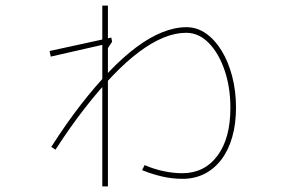

<svg xmlns="http://www.w3.org/2000/svg" viewBox="-20 -625 1040 685"><path d="M631 13Q594 13 557.5 4.5Q521 -4 487 -18L496 -36Q528 -22 563 -14.5Q598 -7 630 -7Q709 -7 755.5 -69Q802 -131 802 -240Q802 -314 781 -375Q760 -436 724.5 -472Q689 -508 644 -508Q606 -508 564 -491Q522 -474 476.5 -440Q431 -406 382.5 -355.5Q334 -305 282.5 -239Q231 -173 178 -91L163 -101Q216 -184 268 -251Q320 -318 370 -370Q420 -422 467 -457Q514 -492 559 -510Q604 -528 645 -528Q683 -528 715 -505.5Q747 -483 771 -443.5Q795 -404 808.5 -352Q822 -300 822 -241Q822 -183 808.5 -136Q795 -89 770 -56Q745 -23 710 -5Q675 13 631 13ZM345 40V-605H365V40ZM161 -423 157 -443 377 -491 380 -476 360 -446 354 -467Z"/></svg>

Font: Murecho Thin
Style: Regular
Weight: 100
Designer: Neil Summerour
Foundry: Positype
Version: Version 1.010